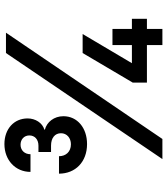

<svg xmlns="http://www.w3.org/2000/svg" viewBox="37 -792 755 869"><g transform="rotate(-90 414.5 -357.5)"><path d="M323 -448C323 -490 297 -523 262 -532V-534C293 -543 313 -575 313 -610C313 -672 265 -715 197 -715C124 -715 71 -665 71 -597H151C151 -624 169 -642 194 -642C218 -642 236 -626 236 -602C236 -578 218 -561 190 -561H161V-504H190C224 -504 246 -487 246 -459C246 -432 224 -414 196 -414C162 -414 142 -437 142 -468H63C63 -394 116 -341 197 -341C270 -341 323 -385 323 -448ZM129 0H220L701 -708H609ZM718 -138V-226H645V-138H563L695 -361H609L475 -134V-70H645V0H718V-70H764V-138Z"/></g></svg>

Font: UULA Sans Medium
Style: Regular
Weight: 500
Designer: Mohamed Gaber, Laura Garcia Mut
Foundry: Kief Type Foundry
Version: Version 3.006;hotconv 1.0.109;makeotfexe 2.5.65596